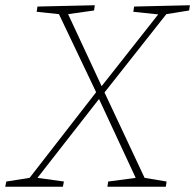

<svg xmlns="http://www.w3.org/2000/svg" viewBox="-36 -713 745 733"><path d="M686 -673 599 -659 363 -360 516 -34 600 -20 597 0H374L377 -20L482 -34L342 -335L107 -34L208 -20L204 0H-16L-12 -20L77 -34L331 -361L189 -659L104 -668L107 -688L326 -693L323 -673L224 -659L352 -384L568 -658L473 -668L476 -688L689 -693Z"/></svg>

Font: Bitter Pro ExtraLight
Style: Italic
Weight: 275
Italic angle: -9°
Designer: Sol Matas, and Bitter project Authors
Foundry: Sol Matas
Version: Version 1.010